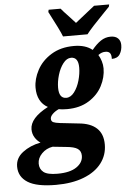

<svg xmlns="http://www.w3.org/2000/svg" viewBox="-129 -814 786 1103"><g transform="rotate(-5 263.5 -263.0)"><path d="M-65 116Q-65 67 -22.5 34.5Q20 2 81 -10Q62 -22 49 -43Q36 -64 36 -90Q36 -155 141 -210Q111 -226 95.5 -255.5Q80 -285 80 -326Q80 -376 107.5 -427.5Q135 -479 189.5 -512.5Q244 -546 320 -546Q387 -546 426 -514Q452 -546 478 -563.5Q504 -581 535 -581Q563 -581 577.5 -566.5Q592 -552 592 -528Q592 -498 578 -475.5Q564 -453 531 -453Q532 -476 524 -486.5Q516 -497 498 -497Q486 -497 476.5 -493.5Q467 -490 456 -482Q466 -466 472.5 -445Q479 -424 479 -403Q479 -352 453.5 -302.5Q428 -253 376 -220.5Q324 -188 250 -188Q219 -188 202 -192Q180 -182 166 -168Q152 -154 152 -141Q152 -126 164 -120.5Q176 -115 202 -112L310 -100Q377 -94 412.5 -61Q448 -28 448 33Q448 94 412 141Q376 188 308.5 214Q241 240 149 240Q38 240 -13.5 207.5Q-65 175 -65 116ZM340 -420Q340 -480 298 -480Q273 -480 252.5 -453.5Q232 -427 220.5 -388.5Q209 -350 209 -315Q209 -253 251 -253Q277 -253 297.5 -280Q318 -307 329 -346Q340 -385 340 -420ZM311 86Q311 59 291.5 45.5Q272 32 225 28L148 20Q111 26 85.5 52Q60 78 60 110Q60 141 82.5 159Q105 177 163 177Q235 177 273 151Q311 125 311 86ZM191 -753 194 -766H263Q273 -753 312 -712L344 -677Q373 -699 456 -766H543L540 -753Q531 -743 508 -720Q430 -640 404 -606H263Q250 -641 191 -753Z"/></g></svg>

Font: Noto Serif NarrowExtraBold
Style: Italic
Weight: 800
Width: 4
Italic angle: -12°
Designer: Monotype Design Team
Foundry: Monotype Imaging Inc.
Version: Version 1.001